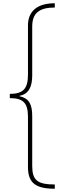

<svg xmlns="http://www.w3.org/2000/svg" viewBox="-20 -886 397 1174"><path d="M315 268V242C209 242 177 216 177 129V-176C177 -251 156 -285 99 -298V-300C157 -311 177 -357 177 -425V-724C177 -805 219 -840 315 -840V-866C207 -866 151 -817 151 -730V-429C151 -343 121 -312 40 -312V-286C121 -286 151 -257 151 -172V135C151 233 198 268 315 268Z"/></svg>

Font: Noto Sans Telugu UI Thin
Style: Regular
Weight: 100
Designer: Jelle Bosma - Monotype Design Team
Foundry: Monotype Imaging Inc.
Version: Version 2.005